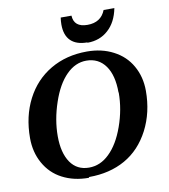

<svg xmlns="http://www.w3.org/2000/svg" viewBox="-94 -944 910 1036"><g transform="rotate(-10 361.0 -426.0)"><path d="M547 -412 546 -413Q546 -507 509 -559Q471 -612 404 -612Q344 -612 295 -563Q245 -513 214 -421Q182 -327 182 -237Q182 -146 218 -93Q254 -41 320 -41Q382 -41 431 -89Q482 -138 514 -228Q547 -320 547 -412ZM311 9 308 13Q227 13 164 -20Q102 -52 67 -115Q33 -176 33 -253Q33 -372 81 -465Q129 -558 216 -609Q303 -660 416 -660Q497 -660 560 -627Q624 -594 658 -534Q693 -473 693 -396Q693 -278 644 -183Q594 -87 509 -39Q424 9 311 9ZM428 -706 427 -708Q368 -708 337 -738Q306 -768 306 -827Q306 -846 309 -865H368Q371 -801 445 -801Q519 -801 544 -865H603Q588 -789 542 -748Q496 -706 428 -706Z"/></g></svg>

Font: Libra Serif Modern
Style: Bold Italic
Weight: 700
Italic angle: -12°
Designer: Stefan Peev, Context Ltd
Foundry: Stefan Peev, Context Ltd
Version: Version 1.000